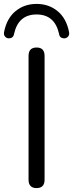

<svg xmlns="http://www.w3.org/2000/svg" viewBox="-59 -955 374 982"><path d="M-16 -759Q-27 -760 -34 -769Q-41 -778 -38 -792Q-24 -862 21 -898.5Q66 -935 128 -935Q190 -935 235 -898.5Q280 -862 294 -792Q297 -778 290 -769Q283 -760 272 -759Q246 -758 243 -782Q221 -881 128 -881Q35 -881 13 -782Q9 -758 -16 -759ZM87 -36V-669Q87 -712 128 -712Q169 -712 169 -669V-36Q169 7 128 7Q87 7 87 -36Z"/></svg>

Font: Nunito
Style: Regular
Weight: 400
Designer: Vernon Adams
Foundry: Vernon Adams
Version: Version 3.602